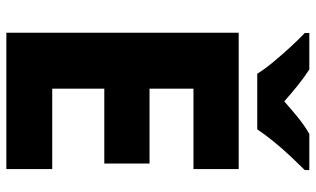

<svg xmlns="http://www.w3.org/2000/svg" viewBox="-210 -760 971 590"><g transform="rotate(90 275.0 -465.5)"><path d="M500 0H81V-714H500V-575H253V-440H483V-301H253V-141H500ZM207 -771Q193 -794 170.5 -821Q148 -848 124.5 -873.5Q101 -899 82 -917V-931H194Q220 -914 243 -895.5Q266 -877 292 -854Q318 -877 342 -896.5Q366 -916 392 -931H503V-917Q486 -900 462 -874.5Q438 -849 415.5 -821.5Q393 -794 378 -771Z"/></g></svg>

Font: Noto Sans Georgian ExtraBold
Style: Regular
Weight: 800
Designer: Monotype Design Team, Akaki Razmadze
Foundry: Google LLC
Version: Version 2.005; ttfautohint (v1.8.4.7-5d5b)